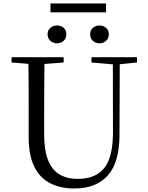

<svg xmlns="http://www.w3.org/2000/svg" viewBox="-20 -1052 837 1088"><path d="M302.7 -806.5Q282.2 -806.5 265.9 -820.4Q249.6 -834.4 249.6 -857.4Q249.6 -881.1 265.9 -894.4Q282.2 -907.8 302.7 -907.8Q324.8 -907.8 340.4 -894.4Q356 -881.1 356 -857.4Q356 -834.4 340.4 -820.4Q324.8 -806.5 302.7 -806.5ZM543.5 -806.5Q522 -806.5 506.5 -820.4Q491 -834.4 491 -857.4Q491 -881.1 506.5 -894.4Q522 -907.8 543.5 -907.8Q564.6 -907.8 580.6 -894.4Q596.6 -881.1 596.6 -857.4Q596.6 -834.4 580.6 -820.4Q564.6 -806.5 543.5 -806.5ZM266 -982V-1032.3H581V-982ZM401.2 16.1Q323.9 16.1 265.4 -13.2Q206.9 -42.4 174.6 -106.7Q142.4 -171.1 142.4 -276.5V-391Q142.4 -475.8 142.3 -560.2Q142.2 -644.6 140 -728H232.2Q231.2 -645.4 230.7 -561.2Q230.2 -477 230.2 -391V-291.5Q230.2 -198.9 253 -143.1Q275.8 -87.3 318.7 -62.8Q361.7 -38.3 420.2 -38.3Q522.2 -38.3 571.4 -100.5Q620.6 -162.6 620.2 -305.7L619.4 -728H658.7L657.1 -285.6Q656.7 -132.5 591.2 -58.2Q525.7 16.1 401.2 16.1ZM45.5 -698V-728H340.7V-698L201.1 -686.9H179.8ZM498.2 -698V-728H756.2V-698L647.1 -686.7H626.2Z"/></svg>

Font: Noto Serif KR
Style: Regular
Weight: 200
Designer: Ryoko NISHIZUKA 西塚涼子 (kana & ideographs); Frank Grießhammer (Latin, Greek & Cyrillic); Wenlong ZHANG 张文龙 (bopomofo); San
Foundry: Adobe
Version: Version 2.001;hotconv 1.1.0;makeotfexe 2.6.0